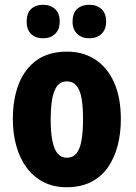

<svg xmlns="http://www.w3.org/2000/svg" viewBox="-20 -777 570 807"><path d="M488 -276Q488 -217 474.5 -165Q461 -113 433.5 -73.5Q406 -34 362.5 -12Q319 10 260 10Q205 10 162.5 -12Q120 -34 91.5 -73Q63 -112 48.5 -164Q34 -216 34 -276Q34 -361 59 -424.5Q84 -488 134.5 -524Q185 -560 262 -560Q329 -560 380 -527Q431 -494 459.5 -430.5Q488 -367 488 -276ZM193 -275Q193 -222 200 -186Q207 -150 222 -132Q237 -114 261 -114Q286 -114 301 -132Q316 -150 322.5 -186.5Q329 -223 329 -276Q329 -330 322.5 -365Q316 -400 301 -417.5Q286 -435 261 -435Q225 -435 209 -395.5Q193 -356 193 -275ZM92 -686Q92 -722 111 -739.5Q130 -757 161 -757Q192 -757 211.5 -739Q231 -721 231 -686Q231 -653 211.5 -634.5Q192 -616 161 -616Q130 -616 111 -634Q92 -652 92 -686ZM285 -686Q285 -722 304.5 -739.5Q324 -757 355 -757Q387 -757 406.5 -739Q426 -721 426 -686Q426 -653 406.5 -634.5Q387 -616 355 -616Q324 -616 304.5 -634.5Q285 -653 285 -686Z"/></svg>

Font: Noto Sans Display Condensed ExtraBold
Style: Regular
Weight: 800
Width: 3
Designer: Monotype Design Team
Foundry: Monotype Imaging Inc.
Version: Version 2.003